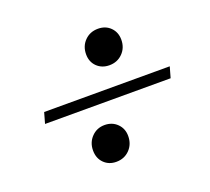

<svg xmlns="http://www.w3.org/2000/svg" viewBox="-94 -660 818 747"><g transform="rotate(-20 315.0 -286.5)"><path d="M70.8 -309.1H590.8L578.1 -264.2H58.1ZM198.2 -103Q198.2 -136.2 220 -158.7Q241.7 -181.2 273.9 -181.2Q305.2 -181.2 325.7 -160.9Q346.2 -140.6 346.2 -109.9Q346.2 -75.7 324.2 -53.2Q302.2 -30.8 269 -30.8Q238.3 -30.8 218.3 -50.8Q198.2 -70.8 198.2 -103ZM300.8 -463.9Q300.8 -497.6 322.8 -519.8Q344.7 -542 377.9 -542Q409.2 -542 429.2 -522Q449.2 -502 449.2 -471.2Q449.2 -437.5 427.2 -415.3Q405.3 -393.1 372.1 -393.1Q341.3 -393.1 321 -412.8Q300.8 -432.6 300.8 -463.9Z"/></g></svg>

Font: Nyght Serif Medium Italic
Style: Regular
Weight: 500
Italic angle: -16°
Designer: Maksym Kobuzan
Version: Version 0.410;Glyphs 3.1.2 (3151)